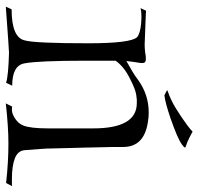

<svg xmlns="http://www.w3.org/2000/svg" viewBox="-31 -649 683 661"><g transform="rotate(90 310.5 -318.5)"><path d="M3 3 12 -17Q109 -17 119 -62Q124 -79 126.5 -134Q129 -189 129 -281Q129 -427 108 -449Q95 -460 59 -463Q54 -463 48.5 -463.5Q43 -464 38 -464Q20 -464 8 -461L17 -480Q25 -479 54.5 -478Q84 -477 134 -475Q140 -475 147 -475.5Q154 -476 163 -477Q171 -479 177 -479Q183 -479 185 -479Q197 -479 197 -468V-462Q195 -452 193.5 -439.5Q192 -427 190 -412Q210 -423 226.5 -433Q243 -443 256 -453Q306 -489 368 -489Q385 -489 401 -486Q486 -473 486 -401Q486 -385 486 -366Q486 -347 487 -325L488 -276Q489 -250 489.5 -220.5Q490 -191 491 -158Q491 -139 493 -114Q495 -89 497 -62Q499 -38 525.5 -28Q552 -18 596 -18Q605 -18 611 -18Q617 -18 621 -19L610 2Q574 -2 540 -4Q506 -6 474 -6Q417 -6 336 3L347 -19Q349 -18 358 -18Q372 -18 389 -29.5Q406 -41 412 -57Q422 -81 422 -143V-298Q422 -448 335 -448Q331 -448 325.5 -448Q320 -448 315 -447Q301 -446 285 -440Q269 -434 250 -424Q228 -413 213 -400.5Q198 -388 189 -375V-275Q189 -109 198 -62Q205 -19 275 -19L265 2Q240 -6 161 -8Q153 -8 113.5 -5Q74 -2 3 3ZM308 -543Q291 -551 291 -553Q291 -554 293 -554Q325 -565 353 -582.5Q381 -600 389 -606Q418 -626 425.5 -633Q433 -640 433 -640Q444 -634 453 -629.5Q462 -625 469 -622Q488 -616 488 -614Q488 -611 477 -603Q464 -594 442.5 -585Q421 -576 390 -565Q361 -555 340 -549.5Q319 -544 308 -543Z"/></g></svg>

Font: Gideon Roman
Style: Regular
Weight: 400
Designer: Robert E. Leuschke
Foundry: Robert E. Leuschke
Version: Version 2.010